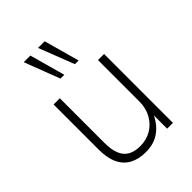

<svg xmlns="http://www.w3.org/2000/svg" viewBox="-216 -847 960 960"><g transform="rotate(-45 264.0 -367.0)"><path d="M243 8Q193 8 157.5 -10.5Q122 -29 103 -68Q84 -107 84 -168V-487H128V-171Q128 -124 140.5 -93Q153 -62 179 -47.5Q205 -33 243 -33Q288 -33 322.5 -53.5Q357 -74 377.5 -110.5Q398 -147 398 -194V-487H441V0H400V-106H405Q385 -55 344 -23.5Q303 8 243 8ZM302 -554 229 -742H276L328 -554ZM200 -554 128 -742H175L227 -554Z"/></g></svg>

Font: Nunito Sans 10pt SemiCondensed ExtraLight
Style: Regular
Weight: 250
Width: 4
Designer: Vernon Adams
Foundry: Vernon Adams
Version: Version 3.101;gftools[0.9.27]